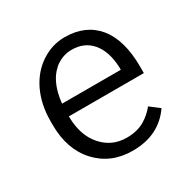

<svg xmlns="http://www.w3.org/2000/svg" viewBox="-129 -661 788 794"><g transform="rotate(-30 265.0 -264.0)"><path d="M477.1 -83.5 432.6 -117.7C416.5 -98.1 398.4 -82 377.4 -69.8C354 -56.2 325.7 -49.3 292.5 -49.3C245.1 -49.3 206.5 -66.9 175.8 -101.6C145.5 -136.2 129.9 -181.6 128.4 -237.8V-245.6H135.7H486.3V-276.9C486.3 -361.3 467.8 -426.3 431.2 -471.2C394.5 -515.6 342.8 -538.1 276.4 -538.1C235.8 -538.1 198.2 -526.4 163.6 -503.4C128.9 -480.5 101.6 -448.2 82 -407.2C72.3 -386.2 64.9 -364.3 60.1 -340.8C55.2 -317.4 52.7 -292.5 52.7 -266.1V-249C52.7 -170.4 74.7 -107.4 118.2 -60.5C161.6 -13.7 217.8 9.8 287.6 9.8C371.1 9.8 434.1 -21.5 477.1 -83.5ZM371.6 -436.5C383.3 -422.4 392.6 -405.8 398.9 -386.7C405.3 -367.2 409.2 -345.2 410.6 -320.3V-319.8V-313V-305.2H403.3H138.7H130.4L131.3 -314C137.7 -365.2 153.3 -405.8 179.2 -434.6C188 -444.3 197.3 -452.6 207.5 -459C217.8 -465.3 228.5 -470.2 240.2 -473.6C251.5 -477.1 263.7 -478.5 276.4 -478.5C316.4 -478.5 348.1 -464.4 371.6 -436.5Z"/></g></svg>

Font: Shabnam FD Light
Style: Regular
Weight: 300
Foundry: DejaVu fonts team - Redesigned by Saber Rastikerdar - Based on Vazir font
Version: Version 5.00;October 20, 2019;FontCreator 12.0.0.2547 64-bit